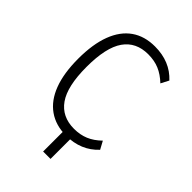

<svg xmlns="http://www.w3.org/2000/svg" viewBox="-252 -823 1100 1100"><g transform="rotate(45 298.0 -273.5)"><path d="M309 166V-20H369V166ZM337 9Q254 9 195 -32.5Q136 -74 105.5 -154.5Q75 -235 75 -352Q75 -470 105.5 -550.5Q136 -631 194.5 -672Q253 -713 337 -713Q398 -713 447 -693Q496 -673 533 -633L508 -585Q470 -621 430.5 -637.5Q391 -654 341 -654Q243 -654 192.5 -582Q142 -510 142 -353Q142 -196 193 -123.5Q244 -51 342 -51Q391 -51 430.5 -67.5Q470 -84 507 -120L533 -72Q496 -32 447 -11.5Q398 9 337 9Z"/></g></svg>

Font: Nunito Sans 7pt Condensed Light
Style: Regular
Weight: 300
Width: 3
Designer: Vernon Adams
Foundry: Vernon Adams
Version: Version 3.101;gftools[0.9.27]